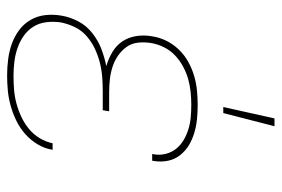

<svg xmlns="http://www.w3.org/2000/svg" viewBox="-146 -638 792 540"><g transform="rotate(90 250.0 -368.0)"><path d="M192 8Q169 8 146 5Q123 2 102.5 -5.5Q82 -13 64.5 -26Q47 -39 36 -58Q25 -77 22.5 -99.5Q20 -122 24 -145Q28 -169 40 -192Q52 -215 73 -231.5Q94 -248 117.5 -257Q141 -266 166 -271Q145 -277 126.5 -288Q108 -299 96.5 -316Q85 -333 81.5 -355Q78 -377 82 -399Q85 -420 94.5 -439.5Q104 -459 119.5 -475Q135 -491 154 -501.5Q173 -512 193.5 -518Q214 -524 234.5 -526Q255 -528 275 -528Q296 -528 315.5 -526Q335 -524 353.5 -518.5Q372 -513 388 -503.5Q404 -494 416 -479Q428 -464 432 -445Q436 -426 433 -406L432 -400H413L414 -405Q417 -422 412.5 -439Q408 -456 397.5 -468.5Q387 -481 373 -489Q359 -497 343 -502Q327 -507 309 -508.5Q291 -510 274 -510Q256 -510 237.5 -508Q219 -506 201.5 -501Q184 -496 166.5 -486.5Q149 -477 135 -463.5Q121 -450 112.5 -432.5Q104 -415 101 -397Q98 -378 100 -360Q102 -342 112 -328Q122 -314 136.5 -304Q151 -294 168 -288.5Q185 -283 203 -281Q221 -279 240 -279H293L290 -261H237Q217 -261 197 -259.5Q177 -258 157 -253Q137 -248 117.5 -239Q98 -230 81.5 -215.5Q65 -201 56 -182Q47 -163 43 -143Q40 -122 42.5 -102Q45 -82 55 -66Q65 -50 80.5 -39Q96 -28 114.5 -21.5Q133 -15 153 -12.5Q173 -10 193 -10Q212 -10 231.5 -11.5Q251 -13 270 -18Q289 -23 307.5 -31.5Q326 -40 342 -53Q358 -66 368.5 -83.5Q379 -101 383 -120H402L401 -119Q398 -98 386 -78Q374 -58 357 -43Q340 -28 319.5 -18Q299 -8 277.5 -2Q256 4 234.5 6Q213 8 192 8ZM281 -600 313 -744H335L298 -600Z"/></g></svg>

Font: Iosevka Term Curly Th Obl
Style: Regular
Weight: 100
Italic angle: -9°
Designer: Belleve Invis
Foundry: Belleve Invis
Version: Version 32.3.0